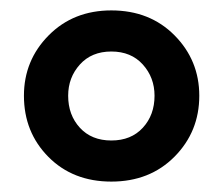

<svg xmlns="http://www.w3.org/2000/svg" viewBox="-20 -750 428 369"><path d="M26 -566Q26 -634 73.5 -682Q121 -730 194 -730Q268 -730 315.5 -682Q363 -634 363 -566Q363 -497 315.5 -449Q268 -401 194 -401Q120 -401 73 -448.5Q26 -496 26 -566ZM277 -566Q277 -601 254.5 -626Q232 -651 194 -651Q156 -651 133.5 -626Q111 -601 111 -566Q111 -529 133.5 -504.5Q156 -480 194 -480Q232 -480 254.5 -504.5Q277 -529 277 -566Z"/></svg>

Font: Cazoo Sans Medium
Style: Regular
Weight: 500
Designer: Jonathan Barnbrook, Julián Moncada
Foundry: Barnbrook Fonts
Version: Version 2.000;Glyphs 3.3 (3337)